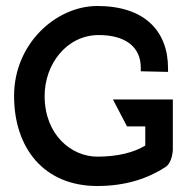

<svg xmlns="http://www.w3.org/2000/svg" viewBox="-20 -610 631 641"><path d="M357 -278 404 -188H465V-124C427 -101 373 -87 305 -87C220 -87 129 -158 129 -290C129 -395 202 -493 310 -493C395 -493 450 -456 450 -384V-372L541 -370V-382C541 -507 462 -590 305 -590C167 -590 27 -464 27 -290C27 -115 127 11 305 11C401 11 475 -15 532 -52C556 -67 557 -110 557 -110V-111V-278Z"/></svg>

Font: Charger
Style: ExBd
Weight: 400
Designer: Jasper
Foundry: Cannot Into Space Fonts
Version: Version 0.99